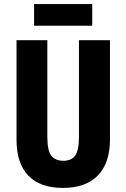

<svg xmlns="http://www.w3.org/2000/svg" viewBox="-20 -911 619 941"><path d="M519 -228Q519 -112 459.5 -51Q400 10 288 10Q178 10 119.5 -49.5Q61 -109 61 -226V-714H212V-241Q212 -172 232 -147.5Q252 -123 290 -123Q330 -123 348.5 -148.5Q367 -174 367 -242V-714H519ZM432 -891V-785H147V-891Z"/></svg>

Font: Noto Sans Sinhala ExtraCondensed ExtraBold
Style: Regular
Weight: 800
Width: 2
Designer: Jelle Bosma - Monotype Design Team
Foundry: Monotype Imaging Inc.
Version: Version 2.006; ttfautohint (v1.8.4.7-5d5b)